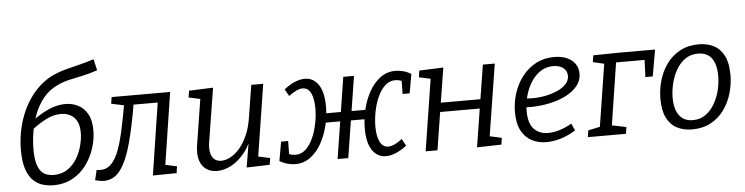

<svg xmlns="http://www.w3.org/2000/svg" viewBox="-47 -1010 4831 1245"><g transform="rotate(-5 2368.5 -387.0)"><path d="M257 8.7Q222.6 8.7 189 -1.2Q155.3 -11 127.4 -37.3Q99.6 -63.7 83.1 -111.9Q66.6 -160 66.6 -236Q66.6 -318 86.1 -393.7Q105.6 -469.4 141.6 -532.6Q177.6 -595.8 228.1 -642.1Q278.7 -688.5 340.7 -712.5Q372 -725.1 414.2 -735.9Q456.3 -746.8 501.7 -757.9Q547 -769.1 587 -782.8L604.4 -709.5Q555.4 -692.4 508.3 -682.6Q461.3 -672.8 419.8 -663.3Q378.3 -653.8 343.7 -637.5Q287.4 -611.8 249.8 -566.7Q212.1 -521.5 190 -465Q167.9 -408.5 158 -348.6Q148.2 -288.6 148.2 -232.3Q148.2 -178.8 157.4 -144.5Q166.5 -110.2 182.8 -91.2Q199.1 -72.2 220.1 -64.9Q241.1 -57.6 264.4 -57.6Q318.3 -57.6 356.3 -83.7Q394.2 -109.9 417.8 -150.3Q441.5 -190.8 452.4 -234.7Q463.4 -278.7 463.4 -314.3Q463.4 -382.2 430.6 -414.9Q397.9 -447.5 345.3 -447.5Q296.3 -447.5 247.4 -422.5Q198.5 -397.6 151.2 -359.3L155.5 -415.5Q211.5 -458.4 268.2 -483.9Q324.8 -509.4 379.8 -509.4Q423.5 -509.4 461.3 -490.7Q499.1 -472 522.6 -431.2Q546.1 -390.4 546.1 -323.7Q546.1 -267.7 527.9 -209.7Q509.8 -151.7 473.9 -102Q438.1 -52.3 383.6 -21.8Q329 8.7 257 8.7Z M529 -0.3 544.7 -66.3Q550.7 -65.3 556.9 -64.4Q563.1 -63.6 569.4 -63.6Q611.4 -63.6 641 -94.2Q670.7 -124.9 691.3 -181.5Q712 -238.1 728.6 -316.6Q745.3 -395 762.2 -490.6L778.3 -463.5L676 -485.2L682.7 -528H1063.6L989.9 -51.5L983.3 -61.9L1065.9 -43.5L1059.5 0L904.9 2L980.9 -490.2L990.2 -466.8H795.1L823.5 -487.2Q797.2 -328.9 767.2 -218.1Q737.2 -107.3 694.5 -49.1Q651.8 9 586.1 9Q572.8 9 558.4 6.5Q544 4 529 -0.3Z M1325.3 9Q1283.9 9.7 1253.8 -10.5Q1223.6 -30.7 1211.1 -70Q1198.6 -109.4 1207.2 -166.7L1256.9 -481.5L1264.9 -463.5L1179.6 -481.9L1186.3 -525.4L1343.2 -531.4L1287.3 -182.5Q1280.9 -139.9 1287.4 -111.5Q1293.9 -83.2 1311.5 -68.9Q1329.2 -54.6 1355.1 -54.6Q1382.8 -54.6 1413.7 -70.4Q1444.7 -86.2 1473.8 -119Q1502.9 -151.8 1525.5 -201.9Q1548.2 -252 1558.8 -321.3L1591.5 -528H1669.5L1593.9 -48.2L1583.2 -63.9L1672.5 -44.5L1665.8 -1.3L1515.2 3.3L1547.9 -194.5L1572 -231.4Q1547 -146.4 1505.2 -93.5Q1463.3 -40.7 1416.2 -16.2Q1369 8.4 1325.3 9Z M2422.6 9Q2366.2 9 2333.2 -40Q2300.1 -89 2300.1 -180.4Q2300.1 -244.1 2315.5 -307.1Q2330.8 -370.1 2360.3 -422.1Q2389.9 -474.1 2432.5 -505.6Q2475.2 -537.1 2529.9 -537.1Q2551.9 -537.1 2578.3 -530.9Q2604.6 -524.7 2632 -508L2610 -383.6H2564.1L2565.5 -477.5L2572.8 -464.8Q2558.2 -472.5 2544.7 -474.7Q2531.2 -476.8 2522.5 -476.8Q2485.6 -476.8 2457.1 -450Q2428.7 -423.2 2409.2 -380.1Q2389.7 -337 2379.7 -286.3Q2369.7 -235.7 2369.7 -187.4Q2369.7 -125.8 2387.9 -88.9Q2406 -51.9 2442 -51.9Q2480.3 -51.9 2532.3 -93.2L2557.7 -48Q2520.3 -19 2485.8 -5Q2451.3 9 2422.6 9ZM1832.3 9Q1810.3 9 1784.1 2.5Q1757.9 -4 1730.2 -20L1752.3 -144.4H1798.1L1796.8 -50.5L1789.4 -63.2Q1804.1 -55.5 1817.6 -53.4Q1831 -51.2 1839.7 -51.2Q1876.7 -51.2 1905.1 -78Q1933.6 -104.8 1953.1 -148Q1972.5 -191.1 1982.5 -242Q1992.5 -293 1992.5 -340.6Q1992.5 -402.9 1974.7 -439.5Q1956.9 -476.1 1920.2 -476.1Q1902.6 -476.1 1879.8 -465.5Q1856.9 -454.8 1830.3 -434.8L1804.9 -479.3Q1841.6 -509.4 1876.3 -523.2Q1911 -537.1 1939.7 -537.1Q1996.4 -537.1 2029.3 -488Q2062.1 -439 2062.1 -347.7Q2062.1 -284 2046.8 -221Q2031.4 -158 2001.9 -106Q1972.4 -54 1929.7 -22.5Q1887 9 1832.3 9ZM2107.3 0 2190.6 -528H2260.3L2176.9 0ZM2027 -241.9 2031 -302.1H2329.9L2326.2 -241.9Z M2680.6 0 2756.9 -486.6 2763.5 -463.8 2678.6 -481.9 2685.3 -525.4 2841.9 -531.4 2802.2 -282 2784.2 -305.8H3087.3L3059.8 -281L3099.2 -528H3176.8L3100.2 -45.8L3088.8 -64.2L3180.1 -44.2L3173.8 -0.7L3014.8 3.3L3057.8 -268.3L3076.5 -245.9H2773.8L2800.5 -272L2757.6 0Z M3466.9 8.9Q3414.3 8.9 3371.8 -13.1Q3329.3 -35.1 3304.4 -81.5Q3279.5 -128 3279.5 -201.8Q3279.5 -265.3 3298.7 -325Q3317.9 -384.7 3354.8 -432.6Q3391.6 -480.4 3444 -508.6Q3496.4 -536.7 3562.5 -536.7Q3635.9 -536.7 3677.2 -502.7Q3718.5 -468.7 3718.5 -415Q3718.5 -369.8 3689.7 -335Q3660.8 -300.1 3612.4 -276Q3563.9 -251.8 3504.6 -239.6Q3445.4 -227.3 3384.5 -227.3Q3374.4 -227.3 3364.9 -227.4Q3355.5 -227.6 3346 -228.6L3351.4 -285.6Q3363.2 -284.6 3375.7 -283.6Q3388.2 -282.6 3401.2 -282.6Q3442.7 -282.6 3485.4 -290.9Q3528.1 -299.3 3563.5 -315.1Q3598.9 -331 3620.6 -354.2Q3642.4 -377.5 3642.4 -407.5Q3642.4 -439 3618.3 -458.8Q3594.1 -478.5 3551.5 -478.5Q3505.4 -478.5 3469.1 -454.4Q3432.8 -430.3 3407.4 -390.1Q3382.1 -349.8 3368.8 -301Q3355.6 -252.3 3355.6 -203Q3355.6 -123 3390.5 -86.1Q3425.4 -49.3 3482.7 -49.3Q3517.7 -49.3 3557.1 -61.4Q3596.5 -73.5 3636.8 -96.4L3657.4 -50.6Q3609.8 -21 3561 -6Q3512.2 8.9 3466.9 8.9Z M3886.9 -486.6 3894.2 -462.5 3810.9 -481.9 3817.6 -525.4 3970.9 -528H4219.9L4189.8 -355.5H4142L4146.9 -480.5L4155.3 -466.8H3955.2L3962.9 -480.1L3891.9 -22.7L3864.4 -69.6L3990.8 -43.5L3984.5 0H3736.3L3742.6 -43.5L3830.6 -62.2L3818.2 -49.5Z M4504.7 -537.1Q4561.1 -537.1 4603.2 -514.9Q4645.4 -492.7 4669.1 -445.4Q4692.8 -398 4692.8 -322.4Q4692.8 -261 4675.4 -201.8Q4658.1 -142.7 4623.4 -95Q4588.8 -47.3 4536.6 -19.2Q4484.4 9 4414.3 9Q4359.3 9 4316.8 -13Q4274.3 -35 4250.4 -82.5Q4226.6 -130 4226.6 -205.7Q4226.6 -267.7 4243.7 -326.5Q4260.9 -385.4 4295.6 -432.9Q4330.3 -480.4 4382.5 -508.7Q4434.7 -537.1 4504.7 -537.1ZM4494 -477.5Q4446.4 -477.5 4410.9 -452.5Q4375.5 -427.5 4352.5 -387.2Q4329.5 -346.9 4317.9 -299.2Q4306.2 -251.6 4306.2 -207Q4306.2 -132.4 4336.2 -91.5Q4366.1 -50.5 4425.4 -50.5Q4472.3 -50.5 4507.4 -75.5Q4542.6 -100.5 4566.2 -141Q4589.8 -181.5 4601.5 -229.1Q4613.1 -276.8 4613.1 -322Q4613.1 -396.9 4583.7 -437.2Q4554.2 -477.5 4494 -477.5Z"/></g></svg>

Font: Bitter Thin
Style: Italic
Weight: 100
Italic angle: -9°
Designer: Sol Matas, and Bitter project Authors
Foundry: Sol Matas
Version: Version 2.002